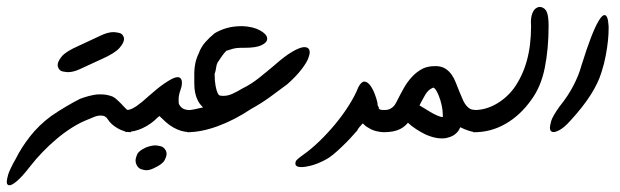

<svg xmlns="http://www.w3.org/2000/svg" viewBox="-96 -387 1814 562"><path d="M137.7 -184.6Q118.2 -175.8 103.5 -175.8Q98.6 -175.8 87.9 -177.7Q77.1 -179.7 73.7 -191.4Q72.8 -193.8 72.8 -196.8Q72.8 -207 84.7 -221.7Q96.7 -236.3 133.3 -252.4L204.6 -285.6Q222.2 -293 236.3 -293Q241.7 -293 252.4 -290.8Q263.2 -288.6 266.6 -276.9Q267.1 -274.9 267.1 -272.9Q267.1 -262.2 253.7 -246.6Q240.2 -231 200.2 -213.4ZM287.1 0Q277.3 0 267.3 -3.2Q257.3 -6.3 248.3 -11.5Q239.3 -16.6 231.7 -23.4Q224.1 -30.3 219.2 -38.1Q214.8 -44.9 208.5 -47.4Q203.6 -48.8 197.8 -48.8Q196.3 -48.8 191.9 -48.3Q187.5 -47.9 179.4 -44.7Q171.4 -41.5 163.6 -38.1Q139.2 -28.8 115.5 -13.9Q91.8 1 70.1 19.3Q48.3 37.6 28.8 57.9Q9.3 78.1 -6.3 98.1Q-32.2 131.8 -48.8 145Q-61.5 155.3 -68.4 155.3Q-70.8 155.3 -72.3 154.3Q-76.2 152.3 -76.2 145Q-76.2 139.2 -72.3 124.8Q-68.4 110.4 -49.3 76.7Q-33.2 44.4 -7.6 11.7Q18.1 -21 53.2 -46.9Q75.7 -62.5 97.4 -75.2Q119.1 -87.9 138.2 -97.7Q164.1 -107.4 186.5 -110.4Q192.9 -110.8 198.7 -110.8Q213.9 -110.8 227.5 -106.4Q235.4 -104.5 243.4 -97.7Q251.5 -90.8 258.5 -83.5Q265.6 -76.2 270.8 -70.6Q275.9 -64.9 278.8 -64.9H287.1Z M356 104.5Q342.8 111.3 332 111.3Q327.1 111.3 317.6 108.4Q308.1 105.5 303.2 94.2Q300.8 88.9 300.8 83Q300.8 76.2 305.2 65.4Q309.6 54.7 330.6 44.9Q346.2 38.6 358.9 38.6Q364.3 38.6 374.3 41Q384.3 43.5 389.6 54.2Q391.6 58.6 391.6 63.5Q391.6 70.8 385.7 82Q379.9 93.3 356 104.5ZM435.1 -132.8Q432.6 -125.5 429.2 -113.8Q426.8 -104.5 426.8 -96.2Q426.8 -93.8 427 -86.9Q427.2 -80.1 435.3 -72.3Q443.4 -64.5 463.9 -64.5V-0.5H458Q446.3 -0.5 434.6 -3.9Q422.9 -7.3 411.4 -13.9Q399.9 -20.5 389.9 -29.3Q379.9 -38.1 370.6 -47.4L365.2 -43Q346.7 -23.9 322 -12.2Q297.4 -0.5 271 -0.5V-64.5Q282.2 -64.5 293.5 -70.3Q304.7 -76.2 315.9 -85.9Q317.9 -86.9 324.7 -93Q331.5 -99.1 341.1 -107.4Q350.6 -115.7 362.1 -125.2Q373.5 -134.8 385 -142.6Q396.5 -150.4 406.7 -155.8Q417 -161.1 424.3 -161.1Q431.2 -161.1 434.6 -154.8Q436.5 -150.9 436.5 -145Q436.5 -139.6 435.1 -132.8Z M608.9 -247.1Q596.2 -247.1 586.2 -244.4Q576.2 -241.7 566.4 -238.3Q560.1 -231.9 553.7 -222.9Q547.4 -213.9 541 -204.1Q537.6 -197.8 536.6 -189Q535.6 -180.2 532.2 -170.4Q532.2 -150.9 534.9 -136.2Q537.6 -121.6 541 -114.7Q543.9 -108.4 547.6 -107.4Q551.3 -106.4 558.1 -106.4Q570.8 -106.4 584 -112.3Q597.2 -118.2 613.3 -127.9Q639.2 -140.6 661.9 -158.7Q684.6 -176.8 707 -195.8Q736.8 -222.2 758.3 -234.9Q779.8 -247.6 792.5 -249H794.9Q805.7 -249 809.1 -241.7Q810.5 -238.3 810.5 -233.9Q810.5 -227.5 805.9 -215.3Q801.3 -203.1 785.9 -183.1Q770.5 -163.1 745.1 -140.6Q719.2 -121.1 693.6 -102.5Q668 -84 638.7 -67.9Q590.3 -35.6 541.7 -17.8Q493.2 0 451.7 0V-64.5Q461.4 -64.5 473.6 -67.1Q485.8 -69.8 498.5 -72.8Q488.8 -81.5 483.4 -92Q478 -102.5 475.3 -115Q472.7 -127.4 472.7 -142.6V-174.3Q472.7 -187 475.8 -202.1Q479 -217.3 485.4 -230Q492.2 -249 504.4 -262.9Q516.6 -276.9 532.2 -289.6Q548.3 -299.3 567.9 -304.9Q587.4 -310.5 613.3 -310.5Q645 -309.1 664.6 -298.3Q684.1 -287.6 686 -275.9V-273.4Q686 -262.7 669.9 -254.9Q654.3 -247.1 620.1 -247.1Z M1029.8 0Q1017.1 0 1004.9 -3.2Q992.7 -6.3 982.9 -12.7Q976.6 -16.1 972.9 -19.3Q969.2 -22.5 965.8 -25.9Q962.9 -22.5 957.5 -16.6Q952.1 -10.7 949.2 -4.4Q940.9 5.4 929.2 17.8Q917.5 30.3 905 42.2Q892.6 54.2 880.6 64.2Q868.7 74.2 859.4 79.1Q834.5 92.8 813 98.1Q796.9 102.1 786.1 102.1Q782.2 102.1 779.3 101.6Q768.6 99.6 768.6 92.3Q768.6 91.3 769.3 86.4Q770 81.5 791 66.4Q813.5 50.8 838.1 27.1Q862.8 3.4 885.3 -23.7Q907.7 -50.8 925.5 -79.1Q943.4 -107.4 953.1 -132.3Q961.9 -148.4 970.5 -148.2Q979 -147.9 986.6 -138.4Q994.1 -128.9 1000 -114.3Q1005.9 -99.6 1008.8 -86.4Q1008.8 -83 1009.3 -79.8Q1009.8 -76.7 1012.7 -73.2V-69.3Q1016.1 -65.9 1019.8 -65.4Q1023.4 -64.9 1029.8 -64.9Z M1148.9 6.3Q1136.2 0 1122.1 -9Q1107.9 -18.1 1098.1 -27.8Q1094.2 -22.9 1088.6 -18.1Q1083 -13.2 1074.7 -9Q1066.4 -4.9 1054.4 -2.4Q1042.5 0 1025.9 0L1026.4 -64.9Q1029.3 -64.9 1033.9 -65.2Q1038.6 -65.4 1043.7 -67.4Q1048.8 -69.3 1054.2 -74Q1059.6 -78.6 1064 -87.4Q1074.2 -107.9 1085.2 -127.7Q1096.2 -147.5 1110.4 -162.6Q1124.5 -177.7 1142.1 -186.5Q1157.2 -193.4 1176.3 -193.4H1183.1Q1198.2 -192.4 1208.5 -185.5Q1218.8 -178.7 1226.1 -168.2Q1233.4 -157.7 1238.5 -144.5Q1243.7 -131.3 1248.8 -118.4Q1253.9 -105.5 1259.3 -93.8Q1264.6 -82 1272.5 -74.2Q1278.8 -67.9 1285.6 -66.4Q1292.5 -64.9 1302.2 -64.9V0Q1289.6 0 1276.6 -4.2Q1263.7 -8.3 1251 -14.6Q1248 -4.9 1239 3.4Q1230 11.7 1217.3 15.1Q1209 18.1 1200.7 18.1H1196.3Q1189.9 18.1 1182.1 16.8Q1174.3 15.6 1165.5 12.7Q1156.7 9.8 1148.9 6.3ZM1131.8 -78.6Q1136.2 -76.2 1145 -70.6Q1153.8 -64.9 1163.8 -59.1Q1173.8 -53.2 1183.8 -48.8Q1193.8 -44.4 1200.2 -44.4V-48.8Q1200.2 -64 1196.8 -79.1Q1193.4 -94.2 1188.5 -106.4Q1183.6 -118.7 1178.7 -125.5Q1174.8 -130.4 1171.9 -130.4Q1170.9 -130.4 1170.4 -129.9Q1157.2 -124 1148.9 -109.9Q1140.6 -95.7 1131.8 -78.6Z M1509.8 -311Q1509.8 -243.7 1498.5 -188Q1487.3 -132.3 1458.5 -93.8Q1426.3 -48.8 1383.5 -24.4Q1340.8 0 1292.5 0H1288.6V-64.9H1292.5Q1324.7 -64.9 1355 -81.8Q1385.3 -98.6 1407.7 -127.9Q1433.1 -163.1 1445.8 -208.3Q1458.5 -253.4 1458.5 -311Q1458 -316.9 1458 -322.8Q1458 -330.1 1459.5 -338.6Q1460.9 -347.2 1465.3 -354.5Q1469.7 -361.8 1476.1 -364.7Q1480 -366.7 1483.9 -366.7Q1486.3 -366.7 1488.3 -366.2Q1501 -362.8 1505.4 -349.6Q1509.8 -336.4 1509.8 -311Z M1665 -176.8Q1646 -112.8 1575.7 -36.1Q1554.7 -12.2 1539.1 -4.9Q1530.3 -0.5 1524.4 -0.5Q1520 -0.5 1517.1 -2.9Q1513.7 -6.3 1513.7 -13.2Q1513.7 -19 1517.3 -32.5Q1521 -45.9 1541.5 -74.7Q1567.4 -106.9 1583 -137.5Q1598.6 -168 1605.5 -193.8Q1621.6 -245.6 1634 -277.6Q1646.5 -309.6 1656 -325.4Q1665.5 -341.3 1671.9 -342.8H1673.8Q1678.7 -342.8 1681.6 -334.7Q1684.6 -326.7 1685.5 -309.6V-302.7Q1685.5 -288.1 1683.6 -268.3Q1681.6 -248.5 1677 -224.1Q1672.4 -199.7 1665 -176.8Z"/></svg>

Font: DimaLove
Style: regular
Weight: 400
Designer: R.Balvardi
Foundry: Dima Software Group
Version: Version 1.00;May 4, 2019;FontCreator 11.5.0.2427 64-bit